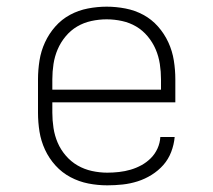

<svg xmlns="http://www.w3.org/2000/svg" viewBox="-20 -548 640 576"><path d="M302 8Q273 8 245 2.5Q217 -3 191.5 -16.5Q166 -30 146.5 -51.5Q127 -73 115 -99Q103 -125 98.5 -153Q94 -181 94 -210V-310Q94 -338 98.5 -366.5Q103 -395 115 -421Q127 -447 146 -468.5Q165 -490 190 -503.5Q215 -517 243.5 -522.5Q272 -528 300 -528Q328 -528 356.5 -522.5Q385 -517 410 -503.5Q435 -490 454 -468.5Q473 -447 485 -421Q497 -395 501.5 -366.5Q506 -338 506 -310V-241H137V-210Q137 -187 140.5 -164Q144 -141 153 -120Q162 -99 177.5 -81Q193 -63 213 -51.5Q233 -40 256 -35Q279 -30 302 -30Q319 -30 337 -32Q355 -34 372 -39Q389 -44 404.5 -52.5Q420 -61 432.5 -73.5Q445 -86 452.5 -102.5Q460 -119 461 -137H504Q502 -114 493.5 -92Q485 -70 470 -53Q455 -36 435 -23.5Q415 -11 393 -4Q371 3 348 5.5Q325 8 302 8ZM137 -279H463V-310Q463 -333 459.5 -356Q456 -379 447 -400Q438 -421 423 -439Q408 -457 388.5 -468.5Q369 -480 346 -485Q323 -490 300 -490Q277 -490 254 -485Q231 -480 211.5 -468.5Q192 -457 177 -439Q162 -421 153 -400Q144 -379 140.5 -356Q137 -333 137 -310Z"/></svg>

Font: Iosevka Etoile Extralight
Style: Regular
Weight: 200
Designer: Belleve Invis
Foundry: Belleve Invis
Version: Version 22.1.2; ttfautohint (v1.8.4)